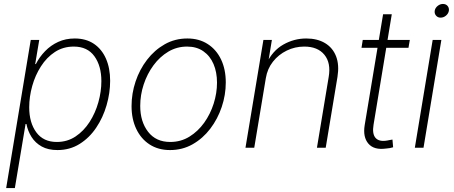

<svg xmlns="http://www.w3.org/2000/svg" viewBox="-20 -748 2300 972"><path d="M11.2 204.1 135.7 -545.9H178.7L158.2 -423.8H161.6Q179.7 -459.5 208.3 -489Q236.8 -518.6 274.7 -535.9Q312.5 -553.2 358.4 -553.2Q415 -553.2 455.1 -526.4Q495.1 -499.5 516.4 -451.2Q537.6 -402.8 537.6 -338.9Q537.6 -277.3 519.5 -215.1Q501.5 -152.8 467 -101.6Q432.6 -50.3 383.1 -19.3Q333.5 11.7 271 11.7Q223.6 11.7 191.2 -6.3Q158.7 -24.4 139.6 -54.7Q120.6 -85 113.8 -120.1H109.4L55.2 204.1ZM267.6 -29.3Q320.8 -29.3 362.5 -57.1Q404.3 -85 433.6 -130.6Q462.9 -176.3 478 -230.5Q493.2 -284.7 493.2 -337.4Q493.2 -414.6 457.8 -463.4Q422.4 -512.2 353.5 -512.2Q299.8 -512.2 258.1 -484.9Q216.3 -457.5 187.3 -412.1Q158.2 -366.7 143.1 -312.5Q127.9 -258.3 127.9 -204.6Q127.9 -127 163.8 -78.1Q199.7 -29.3 267.6 -29.3Z M840.8 11.7Q781.2 11.7 737.5 -16.6Q693.8 -44.9 669.9 -95.2Q646 -145.5 646 -210.9Q646 -274.4 666.3 -335.2Q686.5 -396 724.4 -445.3Q762.2 -494.6 814 -523.9Q865.7 -553.2 928.7 -553.2Q987.8 -553.2 1031.5 -525.1Q1075.2 -497.1 1099.1 -447Q1123 -397 1123 -330.6Q1123 -267.6 1102.5 -206.5Q1082 -145.5 1044.4 -96.2Q1006.8 -46.9 955.1 -17.6Q903.3 11.7 840.8 11.7ZM841.8 -29.3Q895.5 -29.3 939 -56.2Q982.4 -83 1013.7 -126.7Q1044.9 -170.4 1061.8 -223.6Q1078.6 -276.9 1078.6 -329.6Q1078.6 -382.8 1061 -423.8Q1043.5 -464.8 1009.5 -488.5Q975.6 -512.2 927.2 -512.2Q875.5 -512.2 832.3 -486.6Q789.1 -460.9 757.1 -417.5Q725.1 -374 707.5 -320.6Q689.9 -267.1 689.9 -211.9Q689.9 -132.3 729.7 -80.8Q769.5 -29.3 841.8 -29.3Z M1325.7 -352.1 1267.1 0H1222.7L1313.5 -545.9H1356.4L1336.4 -423.8L1328.1 -424.8Q1359.4 -491.2 1414.1 -522.2Q1468.8 -553.2 1530.3 -553.2Q1586.4 -553.2 1625.5 -529.8Q1664.6 -506.3 1681.4 -462.9Q1698.2 -419.4 1688.5 -358.9L1628.9 0H1584.5L1644 -358.4Q1656.2 -429.2 1622.3 -470.7Q1588.4 -512.2 1520.5 -512.2Q1473.1 -512.2 1431.6 -491.9Q1390.1 -471.7 1361.8 -435.8Q1333.5 -399.9 1325.7 -352.1Z M2054.7 -545.9 2047.9 -505.9H1810.1L1816.4 -545.9ZM1919.4 -675.8H1963.4L1871.1 -116.7Q1863.3 -70.3 1881.3 -49.8Q1899.4 -29.3 1940.4 -36.6Q1945.8 -37.6 1953.1 -39.1Q1960.4 -40.5 1966.8 -41.5L1970.2 -2.4Q1962.4 0 1953.4 1.7Q1944.3 3.4 1935.1 3.9Q1873.5 12.7 1845 -20.8Q1816.4 -54.2 1826.2 -114.3Z M2080.1 0 2170.4 -545.9H2214.4L2124 0ZM2210.4 -658.7Q2196.3 -658.7 2187.5 -668.9Q2178.7 -679.2 2180.7 -693.4Q2183.1 -708 2195.6 -718Q2208 -728 2222.2 -728Q2237.3 -728 2245.8 -718Q2254.4 -708 2252.4 -693.4Q2250 -679.2 2237.8 -668.9Q2225.6 -658.7 2210.4 -658.7Z"/></svg>

Font: Inter ExtraLight
Style: Italic
Weight: 250
Italic angle: -9.3988°
Designer: Rasmus Andersson
Foundry: rsms
Version: Version 4.001;git-66647c0bb